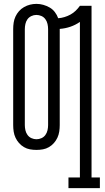

<svg xmlns="http://www.w3.org/2000/svg" viewBox="-20 -765 540 990"><path d="M333 205V150H392V-652Q369 -636 342.5 -627Q316 -618 288 -616Q288 -616 288 -615.5Q288 -615 288 -615V-120Q288 -103 285.5 -86.5Q283 -70 276 -55Q269 -40 258 -27.5Q247 -15 232.5 -6.5Q218 2 201.5 5Q185 8 168 8Q151 8 134.5 5Q118 2 103.5 -6.5Q89 -15 78 -27.5Q67 -40 60 -55Q53 -70 50.5 -86.5Q48 -103 48 -120V-615Q48 -632 50.5 -648.5Q53 -665 60 -680Q67 -695 78 -707.5Q89 -720 104 -728.5Q119 -737 135 -741Q151 -745 168 -745Q186 -745 203.5 -740Q221 -735 236.5 -726Q252 -717 263 -702.5Q274 -688 280 -671Q296 -672 312.5 -677Q329 -682 343.5 -690Q358 -698 370 -709.5Q382 -721 392 -735H452V150H495V205ZM168 -47Q181 -47 193.5 -52.5Q206 -58 214 -69Q222 -80 225 -93.5Q228 -107 228 -120V-615Q228 -628 225 -641.5Q222 -655 214 -666Q206 -677 193.5 -682.5Q181 -688 167 -688Q154 -688 141.5 -682Q129 -676 121.5 -665.5Q114 -655 111 -641.5Q108 -628 108 -615V-120Q108 -107 111 -93.5Q114 -80 122 -69Q130 -58 142.5 -52.5Q155 -47 168 -47Z"/></svg>

Font: Iosevka Slab Light
Style: Regular
Weight: 300
Monospace: yes
Designer: Belleve Invis
Foundry: Belleve Invis
Version: Version 11.1.0; ttfautohint (v1.8.3)